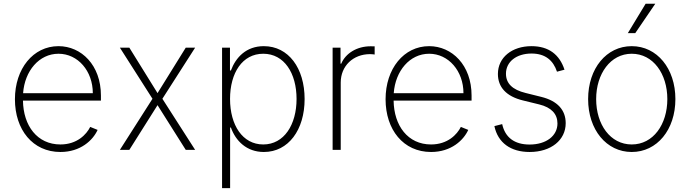

<svg xmlns="http://www.w3.org/2000/svg" viewBox="-20 -800 3685 1025"><path d="M302.6 11.4C410.2 11.4 476.2 -51.5 501.1 -106.5L461.6 -122.5C441.4 -82 391.3 -28.8 302.6 -28.8C178.6 -28.8 104.4 -128.9 102.6 -263.1H518.8V-290.1C518.8 -452.1 414.4 -553.6 292.3 -553.6C157 -553.6 59.7 -433.2 59.7 -270.2C59.7 -107.6 154.5 11.4 302.6 11.4ZM103.3 -302.6C111.9 -421.5 188.9 -513.1 292.3 -513.1C396 -513.1 475.5 -420.8 475.5 -302.6Z M670.5 -545.5H620L794 -272.7L620 0H670.5L821 -238.6L971.6 0H1021.7L846.9 -272.7L1021.7 -545.5H971.6L821 -302.9Z M1165.5 204.5H1208.5V-119H1212.7C1237.9 -48.3 1296.2 11.4 1388.8 11.4C1519.5 11.4 1606.2 -106.5 1606.2 -271.3C1606.2 -436.1 1520.2 -553.6 1388.5 -553.6C1294.4 -553.6 1238.6 -493.6 1212.7 -423.7H1207.7V-545.5H1165.5ZM1208.1 -271.7C1208.1 -410.9 1273.8 -513.1 1385.3 -513.1C1497.9 -513.1 1563.2 -408.7 1563.2 -271.7C1563.2 -134.6 1496.8 -28.8 1385.3 -28.8C1274.9 -28.8 1208.1 -132.1 1208.1 -271.7Z M1755.7 0H1799V-359.4C1799 -447.4 1864.7 -511 1955.6 -511C1967 -511 1974.4 -509.6 1980.1 -508.9V-552.6C1973.4 -552.9 1965.9 -552.9 1958.1 -552.9C1886 -552.9 1825.3 -516 1801.8 -460.2H1797.9V-545.5H1755.7Z M2281.2 11.4C2388.8 11.4 2454.9 -51.5 2479.8 -106.5L2440.3 -122.5C2420.1 -82 2370 -28.8 2281.2 -28.8C2157.3 -28.8 2083.1 -128.9 2081.3 -263.1H2497.5V-290.1C2497.5 -452.1 2393.1 -553.6 2271 -553.6C2135.7 -553.6 2038.4 -433.2 2038.4 -270.2C2038.4 -107.6 2133.2 11.4 2281.2 11.4ZM2082 -302.6C2090.6 -421.5 2167.6 -513.1 2271 -513.1C2374.6 -513.1 2454.2 -420.8 2454.2 -302.6Z M2993.6 -427.9C2967.3 -508.2 2909.8 -553.6 2817.5 -553.6C2713.1 -553.6 2638.1 -493.3 2638.1 -405.2C2638.1 -334.9 2682.5 -285.5 2771.7 -263.8L2858.7 -242.5C2923.7 -226.6 2956 -191.4 2956 -141C2956 -74.9 2896.3 -28.4 2807.2 -28.4C2726.6 -28.4 2676.5 -66.1 2660.9 -137.4L2619.3 -126.8C2638.1 -38 2706 11.4 2807.5 11.4C2921.2 11.4 3000 -51.8 3000 -142.4C3000 -212.7 2956 -261.4 2870 -282.7L2786.2 -303.6C2715.2 -321 2681.1 -354.8 2681.1 -406.6C2681.1 -470.5 2737.2 -514.2 2817.5 -514.2C2892 -514.2 2933.6 -476.9 2953.5 -417.3Z M3352.6 11.4C3487.6 11.4 3585.6 -107.2 3585.6 -271C3585.6 -434.7 3487.2 -553.6 3352.6 -553.6C3217.7 -553.6 3119.7 -435 3119.7 -271C3119.7 -107.2 3217.7 11.4 3352.6 11.4ZM3352.6 -28.8C3237.9 -28.8 3162.6 -135.7 3162.6 -271C3162.6 -405.5 3238.6 -513.1 3352.6 -513.1C3467 -513.1 3542.6 -405.9 3542.6 -271C3542.6 -135.7 3467.3 -28.8 3352.6 -28.8ZM3331.7 -623.2H3371.4L3478.3 -780.2H3426.8Z"/></svg>

Font: Karasuma Gothic
Style: Thin
Weight: 200
Designer: Rasmus Andersson / Ryoko Ishizuka
Foundry: rsms
Version: Version 1.00